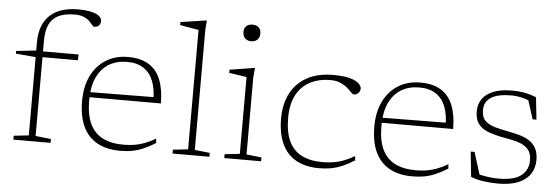

<svg xmlns="http://www.w3.org/2000/svg" viewBox="-48 -882 3037 1041"><g transform="rotate(5 1470.0 -362.0)"><path d="M160.5 -459 133.5 -456 23.5 -465.5V-480L140.5 -493L159 -490.5H363L361.5 -459ZM169 -30 253 -21V0H50.5V-21L132 -30V-536.5Q132 -590 147.8 -627.5Q163.5 -665 191 -688.5Q218.5 -712 256 -723Q293.5 -734 337.5 -734Q373.5 -734 398.5 -729.8Q423.5 -725.5 438.8 -718.2Q454 -711 461 -701.5Q468 -692 468 -681.5Q468 -666 459 -657Q450 -648 434 -648Q428.5 -648 421.8 -656.5Q415 -665 404 -676.2Q393 -687.5 373.8 -696Q354.5 -704.5 324 -704.5Q270.5 -704.5 236 -688.2Q201.5 -672 185.2 -637.2Q169 -602.5 169 -547Z M631.5 -500.5Q701 -500.5 744.8 -473.2Q788.5 -446 809.2 -393.8Q830 -341.5 830.5 -265H440L436.5 -292.5L810 -296L788 -282.5Q788 -340.5 771.2 -383.2Q754.5 -426 719.2 -449.8Q684 -473.5 628.5 -473.5Q573 -473.5 531 -448.8Q489 -424 465.2 -373.8Q441.5 -323.5 441.5 -247Q441.5 -170.5 464.5 -121.2Q487.5 -72 533.5 -48.2Q579.5 -24.5 647.5 -24.5Q679.5 -24.5 707 -29Q734.5 -33.5 762.2 -44Q790 -54.5 821.5 -72.5L823.5 -49Q787 -26.5 757 -13.8Q727 -1 697.5 4.5Q668 10 631.5 10Q559 10 508 -17.8Q457 -45.5 430.2 -101.5Q403.5 -157.5 403.5 -242Q403.5 -321 432.2 -379Q461 -437 512.2 -468.8Q563.5 -500.5 631.5 -500.5Z M1035.5 -30 1117.5 -21V0H917V-21L999 -30V-680Q992.5 -681 975.8 -683.8Q959 -686.5 938 -690.2Q917 -694 897.5 -697.5V-714L1032 -734H1039.5L1035.5 -685Z M1288.5 -643.5Q1268 -643.5 1255.2 -655.8Q1242.5 -668 1242.5 -689.5Q1242.5 -711.5 1255.2 -722.8Q1268 -734 1288.5 -734Q1309.5 -734 1322 -722.8Q1334.5 -711.5 1334.5 -689.5Q1334.5 -668 1322 -655.8Q1309.5 -643.5 1288.5 -643.5ZM1322 -500.5 1317 -449V-30L1399 -21V0H1198.5V-21L1280.5 -30V-448Q1275 -449 1258 -451.5Q1241 -454 1220.8 -457Q1200.5 -460 1185 -462.5V-479.5L1314.5 -500.5Z M1747 -500.5Q1807 -500.5 1840.8 -490.5Q1874.5 -480.5 1888.5 -466.5Q1902.5 -452.5 1902.5 -440Q1902.5 -429.5 1897.5 -421.5Q1892.5 -413.5 1884.8 -409Q1877 -404.5 1867.5 -404.5Q1863 -404.5 1856.2 -411.2Q1849.5 -418 1839.5 -428Q1829.5 -438 1815 -448Q1800.5 -458 1781 -464.8Q1761.5 -471.5 1735.5 -471.5Q1674 -471.5 1626.2 -447.2Q1578.5 -423 1551.5 -373.2Q1524.5 -323.5 1524.5 -247Q1524.5 -170.5 1547.5 -121.2Q1570.5 -72 1616.5 -48.2Q1662.5 -24.5 1730.5 -24.5Q1778.5 -24.5 1817.8 -35Q1857 -45.5 1904.5 -72.5L1906.5 -49Q1870 -26.5 1840 -13.8Q1810 -1 1780.5 4.5Q1751 10 1714.5 10Q1642 10 1591 -17.8Q1540 -45.5 1513.2 -101.8Q1486.5 -158 1486.5 -243Q1486.5 -298.5 1502.8 -345.5Q1519 -392.5 1551.8 -427.2Q1584.5 -462 1633.2 -481.2Q1682 -500.5 1747 -500.5Z M2222 -500.5Q2291.5 -500.5 2335.2 -473.2Q2379 -446 2399.8 -393.8Q2420.5 -341.5 2421 -265H2030.5L2027 -292.5L2400.5 -296L2378.5 -282.5Q2378.5 -340.5 2361.8 -383.2Q2345 -426 2309.8 -449.8Q2274.5 -473.5 2219 -473.5Q2163.5 -473.5 2121.5 -448.8Q2079.5 -424 2055.8 -373.8Q2032 -323.5 2032 -247Q2032 -170.5 2055 -121.2Q2078 -72 2124 -48.2Q2170 -24.5 2238 -24.5Q2270 -24.5 2297.5 -29Q2325 -33.5 2352.8 -44Q2380.5 -54.5 2412 -72.5L2414 -49Q2377.5 -26.5 2347.5 -13.8Q2317.5 -1 2288 4.5Q2258.5 10 2222 10Q2149.5 10 2098.5 -17.8Q2047.5 -45.5 2020.8 -101.5Q1994 -157.5 1994 -242Q1994 -321 2022.8 -379Q2051.5 -437 2102.8 -468.8Q2154 -500.5 2222 -500.5Z M2719 -500.5Q2762 -500.5 2793.8 -494Q2825.5 -487.5 2853.5 -476L2866.5 -355H2845.5L2809 -470L2849 -440Q2810 -459 2779.5 -466.5Q2749 -474 2720 -474Q2646.5 -474 2609.8 -450.8Q2573 -427.5 2573 -381Q2573 -342.5 2593.8 -323Q2614.5 -303.5 2648.2 -294.2Q2682 -285 2721 -277.5Q2750.5 -272 2779.5 -264.2Q2808.5 -256.5 2832.5 -242Q2856.5 -227.5 2871 -202.2Q2885.5 -177 2885.5 -136.5Q2885.5 -93.5 2864 -60.8Q2842.5 -28 2799 -9.8Q2755.5 8.5 2689.5 8.5Q2652 8.5 2610.2 2.8Q2568.5 -3 2540.5 -15.5L2526.5 -151.5H2547.5L2589 -18L2555 -41.5Q2572 -34.5 2595.5 -29.2Q2619 -24 2644 -21.2Q2669 -18.5 2689 -18.5Q2773.5 -18.5 2812.2 -49Q2851 -79.5 2851 -131.5Q2851 -168 2834.8 -188.5Q2818.5 -209 2792.5 -219.5Q2766.5 -230 2735.8 -235.5Q2705 -241 2676 -247Q2637 -255.5 2606.5 -268Q2576 -280.5 2558 -305Q2540 -329.5 2540 -372.5Q2540 -411 2560.2 -439.8Q2580.5 -468.5 2620.5 -484.5Q2660.5 -500.5 2719 -500.5Z"/></g></svg>

Font: Newsreader 9pt ExtraLight
Style: Regular
Weight: 250
Designer: Hugues Gentile
Foundry: Production Type
Version: Version 1.003